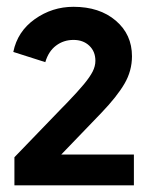

<svg xmlns="http://www.w3.org/2000/svg" viewBox="-20 -774 450 570"><path d="M22.8 -307.2 163.5 -453 178 -467.8Q212 -503.2 229.2 -524.1Q246.5 -545 254.9 -561.2Q263.2 -577.5 263.2 -593.5Q263.2 -621.2 245 -638.4Q226.8 -655.5 198.2 -655.5Q168.8 -655.5 146.4 -638.6Q124 -621.8 114.5 -589.5L19.5 -619.8Q31.8 -680.5 83.2 -717.1Q134.8 -753.8 198.2 -753.8Q275.5 -753.8 323.6 -712.8Q371.8 -671.8 371.8 -607Q371.8 -563.5 349.5 -525.4Q327.2 -487.2 280.8 -438.8L161.8 -315.2H377.5V-223.8H22.8Z"/></svg>

Font: Trafiko Sans Variable
Style: Regular
Weight: 400
Designer: Gumpita Rahayu / Trafiko
Foundry: Tokotype / Trafiko
Version: Version 0.001;FEAKit 1.0